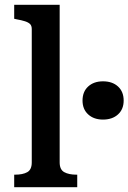

<svg xmlns="http://www.w3.org/2000/svg" viewBox="-20 -778 534 798"><path d="M228 -758V-103Q228 -73 247 -62.5Q266 -52 298 -52H301V0H39V-52H42Q75 -52 93.5 -62.5Q112 -73 112 -103V-657Q112 -671 105 -678Q98 -685 84 -689.5Q70 -694 48 -698L39 -700V-758ZM408 -281Q370 -281 346.5 -302.5Q323 -324 323 -360Q323 -397 346.5 -418.5Q370 -440 408 -440Q447 -440 470.5 -418.5Q494 -397 494 -360Q494 -324 470.5 -302.5Q447 -281 408 -281Z"/></svg>

Font: Roboto Serif SemiCondensed Medium
Style: Regular
Weight: 500
Width: 4
Designer: Greg Gazdowicz
Foundry: Commercial Type
Version: Version 1.007